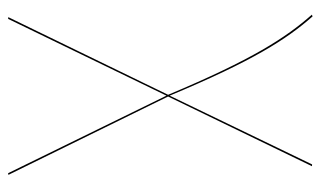

<svg xmlns="http://www.w3.org/2000/svg" viewBox="-170 -388 747 446"><g transform="rotate(90 203.0 -165.5)"><path d="M204.7 -182.9 366.6 -517.2 362.4 -517.4 202.7 -186.6C122.1 -380 71.8 -458.2 18.6 -518.6L14.6 -516.9C68.1 -456.3 118.6 -378.8 200.7 -183L20.3 188.3L24.4 188.6L202.7 -179.2L382.8 188.7L386.7 188Z"/></g></svg>

Font: Fira Sans Four
Style: Regular
Weight: 100
Designer: Carrois Corporate & Edenspiekermann AG
Foundry: Carrois Corporate GbR & Edenspiekermann AG
Version: Version 4.203;PS 004.203;hotconv 1.0.88;makeotf.lib2.5.64775